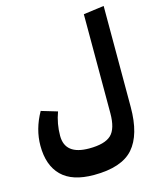

<svg xmlns="http://www.w3.org/2000/svg" viewBox="-143 -881 980 1200"><g transform="rotate(-15 347.5 -281.5)"><path d="M512 -766 645 -784V-130Q645 49 569.5 135Q494 221 314 221Q174 221 105.5 153Q37 85 37 -42Q37 -149 95 -252L199 -221Q172 -148 172 -70Q172 53 328 53Q429 53 470.5 14Q512 -25 512 -126Z"/></g></svg>

Font: FiraGO ExtraBold
Style: Regular
Weight: 800
Designer: bBox Type
Foundry: bBox Type GmbH
Version: Version 1.001;PS 001.001;hotconv 1.0.88;makeotf.lib2.5.64775